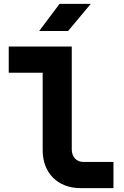

<svg xmlns="http://www.w3.org/2000/svg" viewBox="-20 -970 640 990"><path d="M182 -810H331L448 -950H287ZM395 0H565V-135H410C374 -135 350 -161 350 -200V-730H25V-595H200V-195C200 -78 278 0 395 0Z"/></svg>

Font: JetBrains Mono ExtraBold
Style: Regular
Weight: 800
Monospace: yes
Designer: Philipp Nurullin, Konstantin Bulenkov
Foundry: JetBrains
Version: Version 2.305